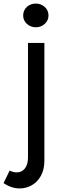

<svg xmlns="http://www.w3.org/2000/svg" viewBox="-71 -790 354 1077"><path d="M39 267Q16 267 -6.5 259.5Q-29 252 -51 237L-17 167Q4 177 23 177Q51 177 68.5 155Q86 133 86 94V-549H178V111Q178 161 158.5 196Q139 231 107.5 249Q76 267 39 267ZM130 -637Q101 -637 80 -656Q59 -675 59 -703Q59 -732 79.5 -751Q100 -770 130 -770Q159 -770 180 -751Q201 -732 201 -703Q201 -675 180 -656Q159 -637 130 -637Z"/></svg>

Font: Parkinsans
Style: Regular
Weight: 400
Designer: Red Stone, Indian Type Foundry
Foundry: Indian Type Foundry
Version: Version 1.000